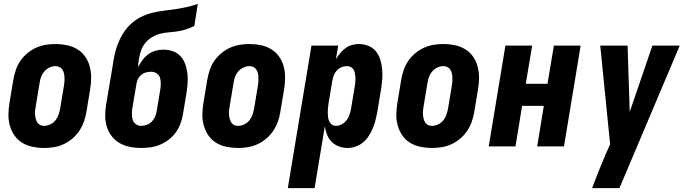

<svg xmlns="http://www.w3.org/2000/svg" viewBox="-20 -755 3540 990"><path d="M207 8Q177 8 148 2Q119 -4 95 -18.5Q71 -33 55 -56Q39 -79 31 -107Q23 -135 23.5 -164.5Q24 -194 29 -225L49 -345Q53 -369 61.5 -394Q70 -419 85 -441Q100 -463 121 -480.5Q142 -498 166.5 -509Q191 -520 216 -524Q241 -528 266 -528Q296 -528 325 -522Q354 -516 378 -501.5Q402 -487 418.5 -464Q435 -441 442.5 -413Q450 -385 450 -355.5Q450 -326 445 -295L425 -175Q421 -151 412 -126Q403 -101 388 -79Q373 -57 352 -39.5Q331 -22 307 -11Q283 0 257.5 4Q232 8 207 8ZM207 -106Q223 -106 239 -113.5Q255 -121 265.5 -134Q276 -147 281.5 -162.5Q287 -178 290 -194L310 -314Q312 -325 312.5 -336Q313 -347 312.5 -357.5Q312 -368 309.5 -378Q307 -388 301.5 -396.5Q296 -405 286.5 -409.5Q277 -414 266 -414Q250 -414 234.5 -406.5Q219 -399 208 -386Q197 -373 191.5 -357.5Q186 -342 184 -326L164 -206Q162 -195 161 -184Q160 -173 161 -162.5Q162 -152 164.5 -142Q167 -132 172.5 -123.5Q178 -115 187 -110.5Q196 -106 207 -106Z M708 8Q678 8 650 2.5Q622 -3 598 -16.5Q574 -30 557 -51.5Q540 -73 531.5 -99.5Q523 -126 522.5 -155Q522 -184 527 -214L560 -410Q564 -439 570 -468.5Q576 -498 587 -527Q598 -556 614.5 -582.5Q631 -609 654.5 -631Q678 -653 706 -667Q734 -681 763.5 -688.5Q793 -696 823 -699.5Q853 -703 883 -707.5Q913 -712 942.5 -718.5Q972 -725 1000 -735L982 -621Q962 -611 940.5 -604Q919 -597 896.5 -593.5Q874 -590 852.5 -588.5Q831 -587 809.5 -582Q788 -577 767 -565Q746 -553 731 -535.5Q716 -518 708 -496.5Q700 -475 697 -454Q695 -442 693.5 -431Q692 -420 692 -409Q702 -428 714.5 -445Q727 -462 744.5 -475Q762 -488 782 -493.5Q802 -499 821 -499Q847 -499 870.5 -491Q894 -483 910 -466Q926 -449 934.5 -426Q943 -403 946 -378.5Q949 -354 947.5 -328.5Q946 -303 942 -278L923 -164Q919 -140 910 -116.5Q901 -93 886 -72Q871 -51 850 -35Q829 -19 805.5 -9Q782 1 757 4.5Q732 8 708 8ZM708 -106Q722 -106 737 -111.5Q752 -117 763 -128.5Q774 -140 780 -154.5Q786 -169 788 -183L807 -297Q809 -312 809 -327Q809 -342 804.5 -355.5Q800 -369 787.5 -377Q775 -385 760 -385Q747 -385 734 -382Q721 -379 710 -370.5Q699 -362 692.5 -350Q686 -338 684 -325L662 -195Q660 -180 660 -165Q660 -150 664.5 -136.5Q669 -123 681 -114.5Q693 -106 708 -106Z M1207 8Q1177 8 1148 2Q1119 -4 1095 -18.5Q1071 -33 1055 -56Q1039 -79 1031 -107Q1023 -135 1023.5 -164.5Q1024 -194 1029 -225L1049 -345Q1053 -369 1061.5 -394Q1070 -419 1085 -441Q1100 -463 1121 -480.5Q1142 -498 1166.5 -509Q1191 -520 1216 -524Q1241 -528 1266 -528Q1296 -528 1325 -522Q1354 -516 1378 -501.5Q1402 -487 1418.5 -464Q1435 -441 1442.5 -413Q1450 -385 1450 -355.5Q1450 -326 1445 -295L1425 -175Q1421 -151 1412 -126Q1403 -101 1388 -79Q1373 -57 1352 -39.5Q1331 -22 1307 -11Q1283 0 1257.5 4Q1232 8 1207 8ZM1207 -106Q1223 -106 1239 -113.5Q1255 -121 1265.5 -134Q1276 -147 1281.5 -162.5Q1287 -178 1290 -194L1310 -314Q1312 -325 1312.5 -336Q1313 -347 1312.5 -357.5Q1312 -368 1309.5 -378Q1307 -388 1301.5 -396.5Q1296 -405 1286.5 -409.5Q1277 -414 1266 -414Q1250 -414 1234.5 -406.5Q1219 -399 1208 -386Q1197 -373 1191.5 -357.5Q1186 -342 1184 -326L1164 -206Q1162 -195 1161 -184Q1160 -173 1161 -162.5Q1162 -152 1164.5 -142Q1167 -132 1172.5 -123.5Q1178 -115 1187 -110.5Q1196 -106 1207 -106Z M1464 215 1586 -520H1724L1712 -449Q1721 -465 1733.5 -480Q1746 -495 1761 -506.5Q1776 -518 1794.5 -523Q1813 -528 1830 -528Q1856 -528 1879.5 -518.5Q1903 -509 1918 -490.5Q1933 -472 1940.5 -448Q1948 -424 1950.5 -399Q1953 -374 1951 -348Q1949 -322 1945 -295L1925 -175Q1921 -155 1916 -134.5Q1911 -114 1902.5 -94Q1894 -74 1882 -55Q1870 -36 1853 -21.5Q1836 -7 1814.5 0.5Q1793 8 1772 8Q1749 8 1727.5 0Q1706 -8 1690.5 -23.5Q1675 -39 1666.5 -60Q1658 -81 1655 -104L1602 215ZM1712 -106Q1727 -106 1742 -114Q1757 -122 1767 -135Q1777 -148 1782 -163.5Q1787 -179 1790 -194L1810 -314Q1812 -325 1812.5 -335.5Q1813 -346 1812.5 -356.5Q1812 -367 1810 -377Q1808 -387 1803.5 -395.5Q1799 -404 1789.5 -409Q1780 -414 1769 -414Q1756 -414 1742.5 -409Q1729 -404 1718.5 -393.5Q1708 -383 1702.5 -369.5Q1697 -356 1694 -342L1674 -222Q1672 -210 1671 -198.5Q1670 -187 1670 -175Q1670 -163 1671.5 -151.5Q1673 -140 1677.5 -130Q1682 -120 1691 -113Q1700 -106 1712 -106Z M2207 8Q2177 8 2148 2Q2119 -4 2095 -18.5Q2071 -33 2055 -56Q2039 -79 2031 -107Q2023 -135 2023.5 -164.5Q2024 -194 2029 -225L2049 -345Q2053 -369 2061.5 -394Q2070 -419 2085 -441Q2100 -463 2121 -480.5Q2142 -498 2166.5 -509Q2191 -520 2216 -524Q2241 -528 2266 -528Q2296 -528 2325 -522Q2354 -516 2378 -501.5Q2402 -487 2418.5 -464Q2435 -441 2442.5 -413Q2450 -385 2450 -355.5Q2450 -326 2445 -295L2425 -175Q2421 -151 2412 -126Q2403 -101 2388 -79Q2373 -57 2352 -39.5Q2331 -22 2307 -11Q2283 0 2257.5 4Q2232 8 2207 8ZM2207 -106Q2223 -106 2239 -113.5Q2255 -121 2265.5 -134Q2276 -147 2281.5 -162.5Q2287 -178 2290 -194L2310 -314Q2312 -325 2312.5 -336Q2313 -347 2312.5 -357.5Q2312 -368 2309.5 -378Q2307 -388 2301.5 -396.5Q2296 -405 2286.5 -409.5Q2277 -414 2266 -414Q2250 -414 2234.5 -406.5Q2219 -399 2208 -386Q2197 -373 2191.5 -357.5Q2186 -342 2184 -326L2164 -206Q2162 -195 2161 -184Q2160 -173 2161 -162.5Q2162 -152 2164.5 -142Q2167 -132 2172.5 -123.5Q2178 -115 2187 -110.5Q2196 -106 2207 -106Z M2500 0 2586 -520H2724L2691 -323H2803L2836 -520H2974L2888 0H2750L2784 -209H2672L2638 0Z M3033 215Q3050 170 3067.5 126Q3085 82 3104 38L3126 -11L3075 -520H3216L3227 -178L3344 -520H3485L3174 215Z"/></svg>

Font: Iosevka Heavy Oblique
Style: Regular
Weight: 900
Italic angle: -9°
Monospace: yes
Designer: Belleve Invis
Foundry: Belleve Invis
Version: Version 32.5.0; ttfautohint (v1.8.4)